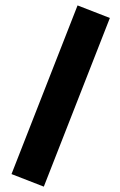

<svg xmlns="http://www.w3.org/2000/svg" viewBox="-20 -389 443 709"><path d="M141.8 300.2 385.7 -322.6 266.4 -369 22.5 253.8Z"/></svg>

Font: Estedad-VF-FD Black
Style: Regular
Weight: 900
Designer: Amin Abedi
Version: Version 4.000